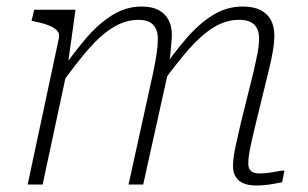

<svg xmlns="http://www.w3.org/2000/svg" viewBox="-20 -567 946 590"><path d="M65 0H111L189 -364V-372L212 -537H85L77 -503L87 -501Q112 -496 129.5 -489Q147 -482 155.5 -473Q164 -464 161 -450ZM762 -171 805 -347Q813 -379 818 -407Q823 -435 823 -459Q823 -485 813 -504.5Q803 -524 781.5 -535.5Q760 -547 726 -547Q677 -547 634 -520.5Q591 -494 550.5 -446.5Q510 -399 468 -338L478 -311Q521 -371 559.5 -415Q598 -459 636 -482.5Q674 -506 714 -506Q747 -506 761.5 -491Q776 -476 776 -450Q776 -427 771.5 -404Q767 -381 760 -350L721 -193Q714 -161 708 -136Q702 -111 699 -91.5Q696 -72 696 -56Q696 -36 705 -22.5Q714 -9 730 -3Q746 3 766 3Q781 3 795.5 1.5Q810 0 823 -2.5Q836 -5 847 -7L854 -43Q845 -43 833 -40.5Q821 -38 806.5 -36Q792 -34 777 -34Q761 -34 752 -41Q743 -48 743 -64Q743 -75 745 -90Q747 -105 751.5 -125Q756 -145 762 -171ZM375 0H420L497 -347Q498 -355 500 -369.5Q502 -384 503.5 -400.5Q505 -417 506.5 -433.5Q508 -450 508 -462Q508 -486 498 -505.5Q488 -525 467.5 -536Q447 -547 415 -547Q368 -547 325 -520.5Q282 -494 242 -446.5Q202 -399 160 -338L170 -311Q213 -371 251 -415Q289 -459 327 -482.5Q365 -506 405 -506Q437 -506 451 -490.5Q465 -475 465 -448Q465 -426 461.5 -403.5Q458 -381 452 -350Z"/></svg>

Font: Roboto Serif Thin
Style: Italic
Weight: 250
Italic angle: -10°
Version: Version 1.007